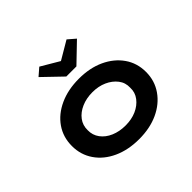

<svg xmlns="http://www.w3.org/2000/svg" viewBox="-177 -1001 1236 1236"><g transform="rotate(-45 441.5 -382.5)"><path d="M442 10Q343 10 266.5 -25Q190 -60 147 -122.5Q104 -185 104 -265Q104 -346 147 -408Q190 -470 266.5 -505Q343 -540 442 -540Q541 -540 616.5 -505Q692 -470 735.5 -408Q779 -346 779 -265Q779 -185 735.5 -122.5Q692 -60 616.5 -25Q541 10 442 10ZM442 -114Q497 -114 540.5 -133Q584 -152 610.5 -186.5Q637 -221 635 -265Q637 -310 610.5 -344Q584 -378 540.5 -397.5Q497 -417 442 -417Q387 -417 342.5 -397.5Q298 -378 272.5 -344Q247 -310 248 -265Q247 -221 272.5 -186.5Q298 -152 342.5 -133Q387 -114 442 -114ZM395 -607 266 -731 317 -775 456 -693H426L565 -775L616 -731L487 -607Z"/></g></svg>

Font: Lexend Peta SemiBold
Style: Regular
Weight: 600
Designer: Bonnie Shaver-Troup, Thomas Jockin
Foundry: Lexend
Version: Version 1.007